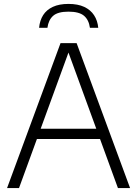

<svg xmlns="http://www.w3.org/2000/svg" viewBox="-20 -960 700 980"><path d="M16 0 289 -740H371L644 0H582L323 -709.5H336L77 0ZM148.5 -250.5 163.5 -303H497L511.5 -250.5ZM179.5 -818Q183 -855.5 200.2 -882.8Q217.5 -910 249.8 -925Q282 -940 329.5 -940Q377.5 -940 410 -924.8Q442.5 -909.5 460.2 -882.2Q478 -855 481.5 -818H439Q433.5 -858.5 408.8 -879.5Q384 -900.5 329.5 -900.5Q275.5 -900.5 251.5 -879.5Q227.5 -858.5 222 -818Z"/></svg>

Font: Encode Sans Condensed Thin Light
Style: Regular
Weight: 300
Version: Version 3.002